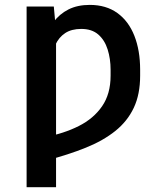

<svg xmlns="http://www.w3.org/2000/svg" viewBox="-20 -573 691 796"><path d="M212.4 -444.3V203.1H90.3V-545.9H203.1ZM191.4 -318.8 137.2 -289.6Q143.6 -349.1 159.2 -397.2Q174.8 -445.3 200.7 -480.2Q226.6 -515.1 263.9 -533.9Q301.3 -552.7 352.1 -552.7Q419.9 -552.7 466.6 -519Q513.2 -485.4 537.1 -424.6Q561 -363.8 561 -283.7V-259.3Q561 -182.1 534.7 -126.2Q508.3 -70.3 458 -30Q407.7 10.3 335.7 39.3Q263.7 68.4 172.4 92.3L166 -4.4Q245.1 -19.5 306.6 -50.5Q368.2 -81.5 403.3 -132.6Q438.5 -183.6 438.5 -259.3V-283.7Q438.5 -329.1 426.3 -367.9Q414.1 -406.7 387.5 -429.9Q360.8 -453.1 316.9 -453.1Q276.4 -453.1 250.2 -435.8Q224.1 -418.5 210 -387.9Q195.8 -357.4 191.4 -318.8Z"/></svg>

Font: Inter
Style: 540
Weight: 540
Designer: Rasmus Andersson
Foundry: rsms
Version: Version 4.001;git-66647c0bb